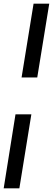

<svg xmlns="http://www.w3.org/2000/svg" viewBox="-71 -811 287 1041"><path d="M131 -391H46L111 -791H196ZM13 -191H99L34 210H-51Z"/></svg>

Font: Georama ExtraCondensed SemiBold
Style: Italic
Weight: 600
Width: 2
Italic angle: -9°
Designer: Jean-Baptiste Levee
Foundry: Production Type
Version: Version 1.000